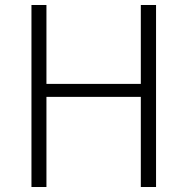

<svg xmlns="http://www.w3.org/2000/svg" viewBox="-20 -749 750 769"><path d="M106 0V-729H166V-413H544V-729H605V0H544V-361H166V0Z"/></svg>

Font: Noto Sans TC Thin Light
Style: Regular
Weight: 300
Version: Version 2.004-H2;hotconv 1.0.118;makeotfexe 2.5.65603